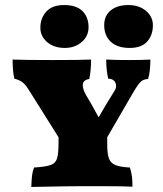

<svg xmlns="http://www.w3.org/2000/svg" viewBox="-20 -738 646 761"><path d="M576 -502Q576 -454 567 -425Q550 -424 539.5 -415.5Q529 -407 510 -375L405 -194V-165Q405 -129 411.5 -110.5Q418 -92 437 -84Q456 -76 495 -74Q501 -53 503 -38.5Q505 -24 505 2Q473 0 390 0H303Q248 0 156 2L104 3Q105 -25 107 -42Q109 -59 115 -74Q162 -77 181 -84Q200 -91 206 -109.5Q212 -128 212 -173V-194L94 -382Q80 -405 66 -414Q52 -423 37 -426Q30 -454 30 -502Q75 -500 188 -500Q303 -500 341 -502Q341 -460 334 -425Q308 -421 308 -400Q308 -385 320 -363Q343 -325 371 -273Q398 -321 434 -378Q440 -387 440 -398Q440 -410 432 -418Q424 -426 409 -426Q401 -458 401 -502Q435 -500 493 -500Q546 -500 576 -502ZM140 -628Q140 -666 163.5 -692Q187 -718 234 -718Q283 -718 307 -694Q331 -670 331 -630Q331 -595 304 -571.5Q277 -548 237 -548Q194 -548 167 -571Q140 -594 140 -628ZM393 -638Q393 -676 419 -697Q445 -718 489 -718Q531 -718 558.5 -695Q586 -672 586 -638Q586 -599 563.5 -573.5Q541 -548 494 -548Q445 -548 419 -572.5Q393 -597 393 -638Z"/></svg>

Font: Vollkorn SC Black
Style: Regular
Weight: 900
Designer: Friedrich Althausen
Foundry: Friedrich Althausen
Version: Version 4.015